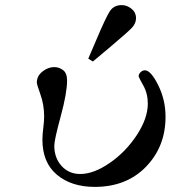

<svg xmlns="http://www.w3.org/2000/svg" viewBox="-20 -731 672 756"><path d="M125 -405.8Q125 -431.6 147 -449.2Q168.9 -466.8 193.8 -466.8Q212.9 -466.8 228.5 -454.8Q244.1 -442.9 244.1 -414.1Q244.1 -365.2 219 -272.7Q193.8 -180.2 193.8 -157.2Q193.8 -109.4 222.4 -77.6Q251 -45.9 295.9 -45.9Q349.1 -45.9 412.1 -89.4Q475.1 -132.8 518.6 -199Q562 -265.1 562 -323.2Q562 -363.3 543.9 -395Q525.9 -426.8 525.9 -431.2Q525.9 -439 533.4 -446.5Q541 -454.1 550.8 -454.1Q573.7 -454.1 602.8 -396Q631.8 -337.9 631.8 -271Q631.8 -153.8 554.9 -74.5Q478 4.9 353 4.9Q261.2 4.9 204.1 -43Q147 -90.8 147 -181.2Q147 -200.2 150.4 -227.1Q153.8 -253.9 153.8 -272Q153.8 -317.9 139.4 -358.4Q125 -398.9 125 -405.8ZM327.6 -500Q338.9 -526.9 357.9 -570.8Q397 -663.6 412.8 -687.3Q428.7 -710.9 459 -710.9H460Q480 -710.9 497.8 -696.5Q515.6 -682.1 515.6 -659.2Q515.6 -639.2 499.8 -622.1Q483.9 -605 415 -546.9Q373 -511.7 345.7 -488.8Z"/></svg>

Font: CMU Serif Extra
Style: BoldSlanted
Weight: 700
Italic angle: -9.46001°
Version: Version 0.7.0